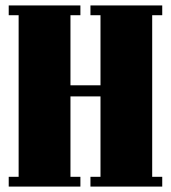

<svg xmlns="http://www.w3.org/2000/svg" viewBox="-20 -689 631 709"><path d="M314 -632.8V-668.9H579.1V-632.8H542V-36.1H579.1V0H314V-36.1H351.1V-333H240.2V-36.1H276.9V0H12.2V-36.1H48.8V-632.8H12.2V-668.9H276.9V-632.8H240.2V-374H351.1V-632.8Z"/></svg>

Font: Lletraferida
Style: Heavy
Weight: 900
Designer: Josep Patau Bellart
Foundry: Josep Patau Bellart
Version: Version 1.000